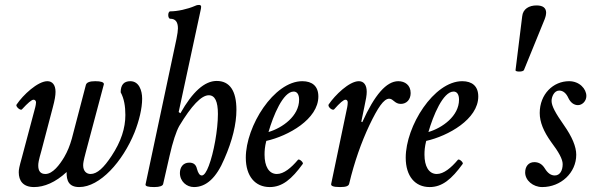

<svg xmlns="http://www.w3.org/2000/svg" viewBox="-20 -745 2396 778"><path d="M118 13C159 13 205 -6 250 -48C249 -13 259 13 301 13C385 13 477 -90 525 -208C544 -256 556 -306 556 -345C556 -379 543 -416 508 -416C482 -416 469 -401 469 -371C483 -345 488 -314 488 -279C488 -226 471 -172 432 -113C401 -66 374 -40 347 -40C330 -40 317 -52 317 -75C317 -83 318 -92 327 -126L401 -404C401 -412 389 -416 366 -416C343 -416 331 -411 328 -401L271 -183C263 -155 254 -132 240 -108C222 -78 194 -40 164 -40C144 -40 135 -52 135 -74C135 -84 136 -93 148 -135L194 -310C202 -340 205 -358 205 -373C205 -401 192 -416 172 -416C133 -416 73 -360 47 -321C42 -314 63 -295 69 -302C93 -328 108 -341 116 -341C122 -341 126 -336 126 -330C126 -323 124 -317 123 -311L69 -108C58 -69 56 -58 56 -47C56 -13 73 13 118 13Z M605 13C628 13 639 8 641 1L667 -113C680 -171 694 -212 706 -234C756 -317 796 -359 826 -359C851 -359 863 -334 863 -283C863 -219 846 -125 826 -73C817 -49 807 -34 798 -34C789 -34 783 -43 778 -61C774 -79 763 -86 747 -86C721 -86 709 -66 709 -44C709 -10 736 13 766 13C816 13 857 -25 889 -101C922 -176 938 -243 938 -300C938 -377 911 -417 858 -417C809 -417 760 -373 711 -286L704 -291L793 -704C794 -709 795 -713 795 -718C795 -722 792 -725 787 -725C784 -725 778 -725 770 -721C740 -708 699 -699 670 -699C659 -699 659 -669 670 -669C691 -669 701 -656 701 -630C701 -621 699 -607 695 -587L570 1C567 10 581 13 605 13Z M1073 13C1124 13 1162 -19 1207 -81C1211 -86 1192 -104 1187 -97C1160 -65 1130 -40 1102 -40C1069 -40 1052 -72 1052 -118C1052 -134 1053 -150 1059 -174C1148 -194 1270 -262 1270 -354C1270 -396 1245 -416 1205 -416C1090 -416 976 -234 976 -106C976 -31 1014 13 1073 13ZM1068 -210C1087 -276 1127 -374 1170 -374C1184 -374 1192 -362 1192 -341C1192 -275 1125 -227 1068 -210Z M1358 13C1382 13 1393 9 1395 -1C1416 -89 1444 -168 1477 -238C1511 -309 1535 -345 1557 -345C1574 -345 1579 -324 1604 -324C1628 -324 1644 -342 1644 -368C1644 -400 1621 -416 1594 -416C1546 -416 1498 -361 1448 -250L1444 -252L1456 -310C1463 -342 1466 -359 1466 -373C1466 -401 1454 -416 1434 -416C1395 -416 1337 -359 1312 -322C1306 -313 1327 -295 1334 -302C1357 -328 1372 -341 1380 -341C1386 -341 1389 -336 1389 -330C1389 -323 1388 -317 1387 -311L1322 0C1320 8 1329 13 1358 13Z M1721 13C1772 13 1810 -19 1855 -81C1859 -86 1840 -104 1835 -97C1808 -65 1778 -40 1750 -40C1717 -40 1700 -72 1700 -118C1700 -134 1701 -150 1707 -174C1796 -194 1918 -262 1918 -354C1918 -396 1893 -416 1853 -416C1738 -416 1624 -234 1624 -106C1624 -31 1662 13 1721 13ZM1716 -210C1735 -276 1775 -374 1818 -374C1832 -374 1840 -362 1840 -341C1840 -275 1773 -227 1716 -210Z M2084 -455C2093 -455 2101 -457 2103 -461L2187 -667C2192 -680 2193 -689 2193 -693C2193 -713 2180 -723 2154 -723C2124 -723 2099 -709 2096 -679L2069 -461C2068 -457 2075 -455 2084 -455Z M2177 13C2253 13 2315 -45 2315 -118C2315 -151 2298 -191 2265 -238C2232 -285 2215 -315 2215 -336C2215 -352 2225 -378 2246 -378C2261 -378 2274 -368 2283 -348C2292 -329 2306 -319 2322 -319C2339 -319 2356 -335 2356 -356C2356 -385 2328 -416 2286 -416C2222 -416 2167 -364 2167 -287C2167 -250 2183 -212 2213 -170C2244 -129 2260 -100 2260 -80C2260 -54 2249 -34 2228 -34C2212 -34 2199 -44 2188 -62C2177 -80 2163 -88 2145 -88C2122 -88 2108 -71 2108 -46C2108 -14 2140 13 2177 13Z"/></svg>

Font: Junicode Two Beta SemiCondensed Medium
Style: Italic
Weight: 500
Width: 4
Italic angle: -10°
Version: Version 1.063